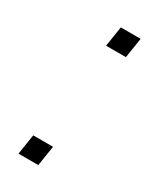

<svg xmlns="http://www.w3.org/2000/svg" viewBox="-134 -532 479 579"><g transform="rotate(30 105.5 -242.0)"><path d="M99 -414 110 -484H179L168 -414ZM33 0 44 -70H113L102 0Z"/></g></svg>

Font: Nunito Sans ExtraLight
Style: Italic
Weight: 200
Italic angle: -9°
Designer: Vernon Adams
Foundry: Vernon Adams
Version: Version 3.006; ttfautohint (v1.8.3)